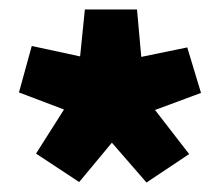

<svg xmlns="http://www.w3.org/2000/svg" viewBox="-20 -642 464 405"><path d="M404 -446 307 -410 379 -317 289 -257 216 -341 147 -258 56 -318 115 -411 20 -447 47 -545 149 -523 159 -622H269L278 -522L375 -542Z"/></svg>

Font: Passion One
Style: Regular
Weight: 400
Designer: Alejandro Lo Celso
Foundry: Fontstage
Version: Version 1.001